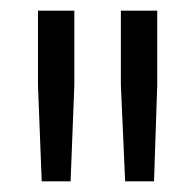

<svg xmlns="http://www.w3.org/2000/svg" viewBox="-20 -725 365 359"><path d="M51 -705H119V-566L112 -386H58L51 -566ZM206 -705H274V-566L268 -386H214L206 -566Z"/></svg>

Font: Metropolitano
Style: Regular
Weight: 400
Designer: Fonts by Alex Slobzheninov & Chris M. Simpson / Changes by Cristiano Sobral
Foundry: Fonts by Alex Slobzheninov & Chris M. Simpson / Changes by Cristiano Sobral
Version: Version 1.00;August 30, 2020;FontCreator 13.0.0.2681 64-bit